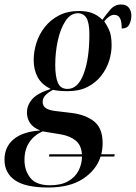

<svg xmlns="http://www.w3.org/2000/svg" viewBox="-69 -595 605 855"><path d="M146 240Q44 240 -2.5 207.5Q-49 175 -49 116Q-49 59 -8 25Q33 -9 110 -14Q78 -27 64.5 -47.5Q51 -68 51 -94Q51 -126 74 -153Q97 -180 157 -199Q117 -218 99 -251Q81 -284 81 -327Q81 -365 93 -403.5Q105 -442 130.5 -474.5Q156 -507 194 -526.5Q232 -546 283 -546Q315 -546 339.5 -537.5Q364 -529 387 -507Q403 -530 422.5 -552.5Q442 -575 470 -575Q494 -575 505 -560.5Q516 -546 516 -526Q516 -505 507 -486.5Q498 -468 473 -468Q473 -502 464.5 -515.5Q456 -529 439 -529Q419 -529 395 -500Q404 -488 416 -463.5Q428 -439 428 -393Q428 -360 417 -324.5Q406 -289 382 -258Q358 -227 321 -208Q284 -189 232 -189Q208 -189 191 -191Q174 -193 167 -195Q143 -182 132 -169.5Q121 -157 121 -141Q121 -122 136.5 -112.5Q152 -103 183 -100L250 -92Q313 -84 350.5 -54Q388 -24 388 43Q388 68 382 92H442L440 102H379Q360 162 301 201Q242 240 146 240ZM232 -199Q278 -199 303.5 -266Q329 -333 329 -442Q329 -492 316.5 -514Q304 -536 278 -536Q245 -536 222.5 -501.5Q200 -467 188.5 -414.5Q177 -362 177 -306Q177 -255 188.5 -227Q200 -199 232 -199ZM149 102 151 92H296Q293 51 267.5 30.5Q242 10 200 3L121 -10Q84 6 62 38Q40 70 40 118Q40 164 66 197Q92 230 154 230Q203 230 234.5 212Q266 194 281 164.5Q296 135 296 102Z"/></svg>

Font: Noto Serif Display ExtraCondensed SemiBold
Style: Italic
Weight: 600
Width: 2
Italic angle: -12°
Designer: Monotype Design Team
Foundry: Monotype Imaging Inc.
Version: Version 2.009